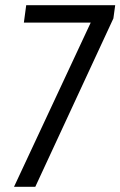

<svg xmlns="http://www.w3.org/2000/svg" viewBox="-20 -720 464 740"><path d="M354 -685 374 -633H72L81 -700H424L417 -649L116 0H34Z"/></svg>

Font: Pathway Extreme Condensed
Style: Italic
Weight: 400
Width: 3
Italic angle: -8°
Version: Version 1.001;gftools[0.9.26]